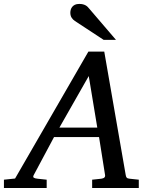

<svg xmlns="http://www.w3.org/2000/svg" viewBox="-73 -947 766 967"><path d="M374 -564 226.1 -304.2H417ZM391.1 0V-42L437 -46.9Q459 -49.8 456.1 -65.9L425.8 -256.8H199.2L97.2 -65.9Q91.8 -56.2 96.9 -52.2Q102.1 -48.3 116.2 -46.9L162.1 -42V0H-53.2V-42L2.9 -47.9L372.1 -687H452.1L560.1 -65.9Q561.5 -56.2 565.4 -52Q569.3 -47.9 580.1 -46.9L626 -42V0ZM449.2 -746.1 304.2 -841.3Q293.9 -848.1 287.6 -858.2Q281.2 -868.2 281.2 -883.3Q281.2 -890.6 283.4 -898.4Q285.6 -906.2 290.8 -912.6Q295.9 -918.9 304.4 -923.1Q313 -927.2 326.2 -927.2Q336.9 -927.2 344.5 -925.3Q352.1 -923.3 357.9 -920.2Q363.8 -917 368.4 -912.4Q373 -907.7 377.4 -902.3L511.2 -746.1Z"/></svg>

Font: Charis SIL Afr
Style: Italic
Weight: 400
Italic angle: -11°
Foundry: SIL International
Version: Version 5.000